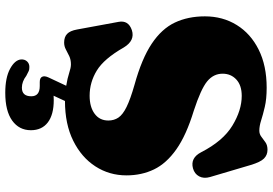

<svg xmlns="http://www.w3.org/2000/svg" viewBox="-166 -590 986 693"><g transform="rotate(90 326.5 -243.0)"><path d="M449.5 138Q449.5 180.5 414.8 205.5Q380 230.5 314.5 230.5Q259.5 230.5 227.5 213Q195.5 195.5 194 173Q193.5 160 201.2 151.8Q209 143.5 221 143.5Q230 143 237.2 146.5Q244.5 150 253 154.5Q274 170.5 296 170.5Q327 170.5 327 136.5Q327 106 290 106H275.5Q260.5 106 256.5 97.2Q252.5 88.5 259 74.5L289 10.5Q261.5 6 242.8 -0.2Q224 -6.5 212 -6.5Q195 -6.5 182.2 -0.5Q169.5 5.5 158 11.8Q146.5 18 133 18Q113 18 101.8 7.2Q90.5 -3.5 86 -28.5L58.5 -178Q51.5 -214 88.5 -226.5Q126 -238.5 151 -197Q191.5 -126 234 -100Q276.5 -74 325 -74Q365.5 -74 390 -92Q414.5 -110 414.5 -141.5Q414.5 -162 404 -177.8Q393.5 -193.5 365.8 -207.2Q338 -221 285.5 -236Q191.5 -262 137.5 -298Q83.5 -334 61 -381.5Q38.5 -429 38.5 -490Q38.5 -554.5 69.8 -605Q101 -655.5 158.8 -684.2Q216.5 -713 296 -713Q337 -713 365.5 -706.2Q394 -699.5 414.2 -693Q434.5 -686.5 451 -686.5Q463.5 -686.5 473 -693.8Q482.5 -701 493 -708.5Q503.5 -716 520 -716Q539 -716 551.8 -703.2Q564.5 -690.5 575 -655.5L618.5 -508.5Q625 -486 616 -469.2Q607 -452.5 587 -447Q549.5 -437 529 -476.5Q488.5 -555.5 433 -589.2Q377.5 -623 325.5 -623Q287.5 -623 266.5 -603.5Q245.5 -584 245.5 -554Q245.5 -521 273.2 -498.2Q301 -475.5 379 -450Q467.5 -423 518.5 -387Q569.5 -351 591 -306.2Q612.5 -261.5 612.5 -207Q612.5 -145 580 -94.8Q547.5 -44.5 487.5 -14.8Q427.5 15 344 15L325 56Q332.5 55.5 341 55.5Q393.5 55.5 421.5 77Q449.5 98.5 449.5 138Z"/></g></svg>

Font: Fraunces 9pt Soft Black
Style: Regular
Weight: 900
Version: Version 1.000;[b76b70a41]